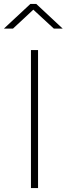

<svg xmlns="http://www.w3.org/2000/svg" viewBox="-65 -954 338 974"><path d="M92 0V-700H128V0ZM-45 -809 89 -934H119L253 -809H208L104 -905L1 -809Z"/></svg>

Font: Titillium Web[RUS by Daymarius]
Style: Regular
Weight: 200
Designer: Cyrillization by Daymarius
Foundry: Cyrillization by Daymarius
Version: Version 1.002 September 11, 2018